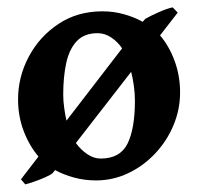

<svg xmlns="http://www.w3.org/2000/svg" viewBox="-20 -474 536 519"><path d="M466.8 -224.1Q466.8 -178.2 449 -135.5Q431.2 -92.8 399.4 -59.1Q367.7 -25.4 326.7 -5.9Q285.6 13.7 239.3 13.7Q208.5 13.7 179.9 5.9Q151.4 -2 128.9 -14.2L122.6 -6.3Q117.2 -1.5 103 4.9Q88.9 11.2 73.5 16.6Q58.1 22 48.3 24.4L36.6 10.7L84 -50.8Q59.1 -80.1 43.9 -120.1Q28.8 -160.2 28.8 -205.1Q28.8 -266.6 57.9 -321Q86.9 -375.5 138.2 -409.4Q189.5 -443.4 256.8 -443.4Q287.1 -443.4 315.2 -435.5Q343.3 -427.7 365.7 -415L372.6 -422.9Q384.8 -430.2 407.7 -440.4Q430.7 -450.7 446.8 -454.1L460.4 -439.9L412.6 -378.4Q437.5 -349.1 452.1 -309.1Q466.8 -269 466.8 -224.1ZM159.7 -147.9 310.1 -343.3Q297.9 -361.3 280.5 -372.8Q263.2 -384.3 243.7 -384.3Q207.5 -384.3 187.3 -362.5Q167 -340.8 158.9 -303.2Q150.9 -265.6 150.9 -218.3Q150.9 -201.2 153.6 -181.9Q156.2 -162.6 159.7 -147.9ZM252 -45.4Q304.7 -45.4 324.7 -85.7Q344.7 -126 344.7 -202.1Q344.7 -221.2 341.8 -242.2Q338.9 -263.2 334.5 -279.8L185.1 -87.4Q198.2 -69.3 215.8 -57.4Q233.4 -45.4 252 -45.4Z"/></svg>

Font: Namdhinggo
Style: Bold
Weight: 700
Designer: Victor Gaultney
Foundry: SIL International
Version: Version 3.001